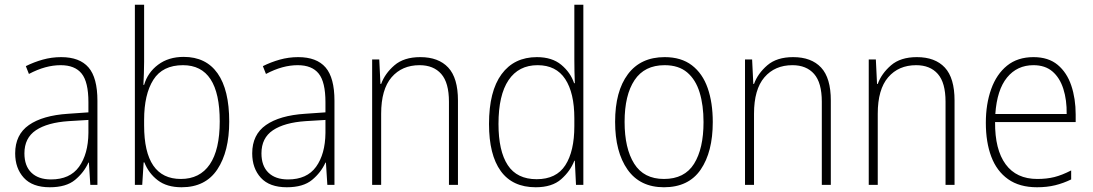

<svg xmlns="http://www.w3.org/2000/svg" viewBox="-20 -780 4612 810"><path d="M238 -539Q316 -539 353.5 -495.5Q391 -452 391 -355V0H361L355 -94H353Q334 -52 296.5 -21Q259 10 190 10Q117 10 80.5 -30Q44 -70 44 -133Q44 -212 102 -252.5Q160 -293 267 -300L353 -306V-349Q353 -434 324.5 -469.5Q296 -505 236 -505Q204 -505 171 -496Q138 -487 102 -468L89 -501Q123 -518 160.5 -528.5Q198 -539 238 -539ZM270 -269Q180 -263 131.5 -230.5Q83 -198 83 -133Q83 -80 112.5 -51.5Q142 -23 195 -23Q275 -23 313.5 -76.5Q352 -130 353 -219V-274Z M588 -520Q588 -497 587 -469.5Q586 -442 585 -422H588Q603 -474 647 -507Q691 -540 755 -540Q849 -540 898 -470.5Q947 -401 947 -267Q947 -141 897 -65.5Q847 10 746 10Q684 10 645.5 -19.5Q607 -49 589 -95H586L580 0H549V-760H588ZM752 -505Q666 -505 627 -443.5Q588 -382 588 -274V-251Q588 -25 743 -25Q823 -25 865 -86.5Q907 -148 907 -268Q907 -505 752 -505Z M1238 -539Q1316 -539 1353.5 -495.5Q1391 -452 1391 -355V0H1361L1355 -94H1353Q1334 -52 1296.5 -21Q1259 10 1190 10Q1117 10 1080.5 -30Q1044 -70 1044 -133Q1044 -212 1102 -252.5Q1160 -293 1267 -300L1353 -306V-349Q1353 -434 1324.5 -469.5Q1296 -505 1236 -505Q1204 -505 1171 -496Q1138 -487 1102 -468L1089 -501Q1123 -518 1160.5 -528.5Q1198 -539 1238 -539ZM1270 -269Q1180 -263 1131.5 -230.5Q1083 -198 1083 -133Q1083 -80 1112.5 -51.5Q1142 -23 1195 -23Q1275 -23 1313.5 -76.5Q1352 -130 1353 -219V-274Z M1753 -539Q1830 -539 1871 -495Q1912 -451 1912 -356V0H1874V-351Q1874 -431 1841.5 -468Q1809 -505 1750 -505Q1676 -505 1632 -454Q1588 -403 1588 -300V0H1550V-529H1580L1585 -426H1588Q1604 -470 1644 -504.5Q1684 -539 1753 -539Z M2240 10Q2142 10 2092.5 -58.5Q2043 -127 2043 -257Q2043 -395 2096 -467Q2149 -539 2245 -539Q2309 -539 2348 -506.5Q2387 -474 2402 -429H2405Q2403 -481 2403 -530V-760H2441V0H2410L2405 -102H2403Q2386 -58 2347.5 -24Q2309 10 2240 10ZM2244 -24Q2327 -24 2365 -83Q2403 -142 2403 -248V-281Q2403 -388 2364.5 -446.5Q2326 -505 2248 -505Q2168 -505 2125.5 -442Q2083 -379 2083 -257Q2083 -143 2122 -83.5Q2161 -24 2244 -24Z M2987 -265Q2987 -139 2936 -64.5Q2885 10 2781 10Q2680 10 2627.5 -64.5Q2575 -139 2575 -266Q2575 -395 2629 -467Q2683 -539 2784 -539Q2854 -539 2899 -504.5Q2944 -470 2965.5 -408.5Q2987 -347 2987 -265ZM2615 -266Q2615 -154 2655.5 -89.5Q2696 -25 2781 -25Q2868 -25 2908 -89Q2948 -153 2948 -265Q2948 -336 2931.5 -390Q2915 -444 2879 -474.5Q2843 -505 2784 -505Q2699 -505 2657 -442Q2615 -379 2615 -266Z M3326 -539Q3403 -539 3444 -495Q3485 -451 3485 -356V0H3447V-351Q3447 -431 3414.5 -468Q3382 -505 3323 -505Q3249 -505 3205 -454Q3161 -403 3161 -300V0H3123V-529H3153L3158 -426H3161Q3177 -470 3217 -504.5Q3257 -539 3326 -539Z M3848 -539Q3925 -539 3966 -495Q4007 -451 4007 -356V0H3969V-351Q3969 -431 3936.5 -468Q3904 -505 3845 -505Q3771 -505 3727 -454Q3683 -403 3683 -300V0H3645V-529H3675L3680 -426H3683Q3699 -470 3739 -504.5Q3779 -539 3848 -539Z M4340 -539Q4403 -539 4442 -506.5Q4481 -474 4499.5 -419Q4518 -364 4518 -297V-265H4178Q4177 -149 4222.5 -87Q4268 -25 4356 -25Q4396 -25 4428 -33Q4460 -41 4499 -61V-23Q4466 -7 4431.5 1.5Q4397 10 4355 10Q4281 10 4233 -24Q4185 -58 4162 -119Q4139 -180 4139 -262Q4139 -341 4161.5 -404Q4184 -467 4228.5 -503Q4273 -539 4340 -539ZM4340 -505Q4271 -505 4228.5 -453Q4186 -401 4179 -299H4480Q4481 -358 4466 -405Q4451 -452 4420 -478.5Q4389 -505 4340 -505Z"/></svg>

Font: Noto Sans Hebrew SemiCondensed ExtraLight
Style: Regular
Weight: 200
Width: 4
Designer: Monotype Design Team
Foundry: Monotype Imaging Inc.
Version: Version 2.004; ttfautohint (v1.8.4.7-5d5b)